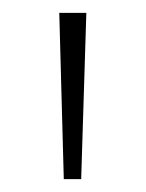

<svg xmlns="http://www.w3.org/2000/svg" viewBox="-20 -813 226 298"><path d="M79 -535H106L114 -793H72Z"/></svg>

Font: Noto Sans Kannada ExtraCondensed ExtraLight
Style: Regular
Weight: 200
Width: 2
Designer: Jelle Bosma - Monotype Design Team
Foundry: Monotype Imaging Inc.
Version: Version 2.005